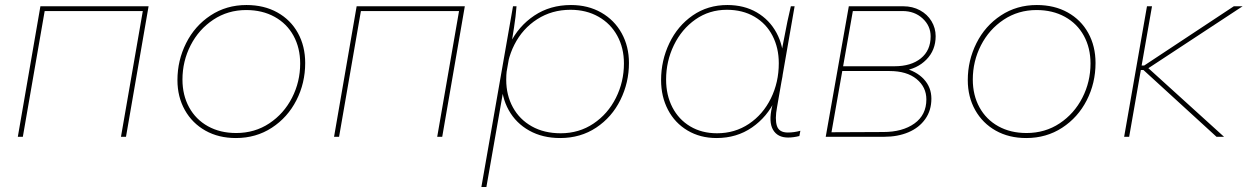

<svg xmlns="http://www.w3.org/2000/svg" viewBox="-20 -545 4973 765"><path d="M141 -520H572L482 0H462L549 -501H158L71 0H51Z M687 -226Q687 -304 721.5 -373Q756 -442 819 -483.5Q882 -525 962 -525Q1032 -525 1085 -495.5Q1138 -466 1167 -413.5Q1196 -361 1196 -294Q1196 -214 1161 -145.5Q1126 -77 1063 -36Q1000 5 920 5Q851 5 798.5 -24.5Q746 -54 716.5 -106.5Q687 -159 687 -226ZM1176 -292Q1176 -354 1149.5 -402.5Q1123 -451 1074 -478Q1025 -505 961 -505Q888 -505 830 -466.5Q772 -428 739.5 -364.5Q707 -301 707 -228Q707 -166 733.5 -117.5Q760 -69 808.5 -42Q857 -15 921 -15Q995 -15 1053 -53.5Q1111 -92 1143.5 -155.5Q1176 -219 1176 -292Z M1401 -520H1832L1742 0H1722L1809 -501H1418L1331 0H1311Z M2024 -520H2038Q2035 -479 2028 -435Q2021 -391 2017 -366L2015 -354L2014 -347L1918 200H1898ZM1978 -223Q1978 -302 2012 -371.5Q2046 -441 2109 -483Q2172 -525 2255 -525Q2323 -525 2375.5 -495Q2428 -465 2457 -412.5Q2486 -360 2486 -294Q2486 -216 2452 -147Q2418 -78 2355.5 -36.5Q2293 5 2212 5Q2142 5 2089 -24.5Q2036 -54 2007 -106Q1978 -158 1978 -223ZM2466 -292Q2466 -354 2439.5 -402.5Q2413 -451 2364.5 -478.5Q2316 -506 2253 -506Q2179 -506 2120.5 -468.5Q2062 -431 2029.5 -367Q1997 -303 1997 -227Q1997 -166 2023.5 -117.5Q2050 -69 2099 -41.5Q2148 -14 2214 -14Q2287 -14 2344.5 -52.5Q2402 -91 2434 -155Q2466 -219 2466 -292Z M3056 -119 3070 -178 3094 -339Q3098 -358 3101 -376Q3119 -472 3131 -520H3146L3076 -118Q3067 -70 3075.5 -43.5Q3084 -17 3119 -17Q3144 -17 3169 -24L3165 -3Q3141 3 3120 3Q3078 3 3060 -28Q3042 -59 3056 -119ZM3102 -297Q3102 -218 3069.5 -148.5Q3037 -79 2976 -37Q2915 5 2835 5Q2770 5 2719.5 -25Q2669 -55 2641.5 -107.5Q2614 -160 2614 -226Q2614 -304 2647 -373Q2680 -442 2740 -483.5Q2800 -525 2878 -525Q2945 -525 2995.5 -495.5Q3046 -466 3074 -414Q3102 -362 3102 -297ZM2634 -228Q2634 -166 2659 -117.5Q2684 -69 2730 -41.5Q2776 -14 2837 -14Q2908 -14 2964 -51.5Q3020 -89 3051.5 -153Q3083 -217 3083 -293Q3083 -354 3058 -402.5Q3033 -451 2986 -478.5Q2939 -506 2876 -506Q2806 -506 2751 -467.5Q2696 -429 2665 -365Q2634 -301 2634 -228Z M3362 -520H3579Q3616 -520 3645.5 -504Q3675 -488 3691.5 -460.5Q3708 -433 3708 -401Q3708 -345 3671 -307.5Q3634 -270 3577 -263V-275Q3631 -262 3661 -229.5Q3691 -197 3691 -152Q3691 -105 3666.5 -70.5Q3642 -36 3599.5 -18Q3557 0 3503 0H3270ZM3280 -18 3499 -19Q3576 -19 3623.5 -53Q3671 -87 3671 -149Q3671 -198 3632 -230Q3593 -262 3524 -262H3330L3333 -281H3544Q3610 -281 3649 -312.5Q3688 -344 3688 -400Q3688 -442 3656 -471.5Q3624 -501 3576 -501H3368L3380 -512L3291 -7Z M3836 -226Q3836 -304 3870.5 -373Q3905 -442 3968 -483.5Q4031 -525 4111 -525Q4181 -525 4234 -495.5Q4287 -466 4316 -413.5Q4345 -361 4345 -294Q4345 -214 4310 -145.5Q4275 -77 4212 -36Q4149 5 4069 5Q4000 5 3947.5 -24.5Q3895 -54 3865.5 -106.5Q3836 -159 3836 -226ZM4325 -292Q4325 -354 4298.5 -402.5Q4272 -451 4223 -478Q4174 -505 4110 -505Q4037 -505 3979 -466.5Q3921 -428 3888.5 -364.5Q3856 -301 3856 -228Q3856 -166 3882.5 -117.5Q3909 -69 3957.5 -42Q4006 -15 4070 -15Q4144 -15 4202 -53.5Q4260 -92 4292.5 -155.5Q4325 -219 4325 -292Z M4550 -520H4570L4479 0H4459ZM4536 -266H4517L4520 -284H4539L4896 -520H4931L4546 -267V-282L4857 0H4827Z"/></svg>

Font: Fixel Italic Variable Display Thin
Style: Italic
Weight: 100
Italic angle: -10°
Designer: AlfaBravo + MacPaw
Foundry: Kyrylo Tkachov, Marchela Mozhyna, Serhii Makarenko, Maria Weinstein, Zakhar Kryvoshyya
Version: Version 1.210;Glyphs 3.2 (3217)